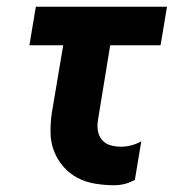

<svg xmlns="http://www.w3.org/2000/svg" viewBox="-20 -540 540 568"><path d="M319 8Q290 8 262 3.5Q234 -1 210 -13.5Q186 -26 168 -46.5Q150 -67 140 -92.5Q130 -118 129.5 -146.5Q129 -175 133 -204L167 -406H67L86 -520H474L455 -406H306L270 -186Q267 -169 269.5 -153.5Q272 -138 281.5 -126.5Q291 -115 306 -110.5Q321 -106 338 -106Q353 -106 368.5 -110Q384 -114 398 -122L379 -8Q365 0 349.5 4Q334 8 319 8Z"/></svg>

Font: Iosevka Heavy Oblique
Style: Regular
Weight: 900
Italic angle: -9°
Monospace: yes
Designer: Belleve Invis
Foundry: Belleve Invis
Version: Version 32.5.0; ttfautohint (v1.8.4)